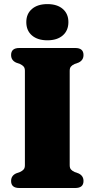

<svg xmlns="http://www.w3.org/2000/svg" viewBox="-20 -940 473 960"><path d="M328.5 -114Q328.5 -100 334.8 -92.8Q341 -85.5 353 -80L372.5 -73Q397.5 -61.5 397.5 -35Q397.5 0 356.5 0H76.5Q35.5 0 35.5 -35Q35.5 -61.5 60.5 -73L80 -80Q92 -85.5 98.2 -92.8Q104.5 -100 104.5 -114V-586Q104.5 -600 98.2 -607.2Q92 -614.5 80 -620L60.5 -627Q35.5 -638.5 35.5 -665Q35.5 -700 76.5 -700H356.5Q397.5 -700 397.5 -665Q397.5 -638.5 372.5 -627L353 -620Q341 -614.5 334.8 -607.2Q328.5 -600 328.5 -586ZM217 -738.5Q168 -738.5 139.8 -762.8Q111.5 -787 111.5 -829.5Q111.5 -871 139.8 -895.2Q168 -919.5 217 -919.5Q266 -919.5 294 -895.2Q322 -871 322 -829.5Q322 -787.5 294 -763Q266 -738.5 217 -738.5Z"/></svg>

Font: Fraunces 72pt S050 Black
Style: Regular
Weight: 900
Version: Version 1.000; ttfautohint (v1.8.3)